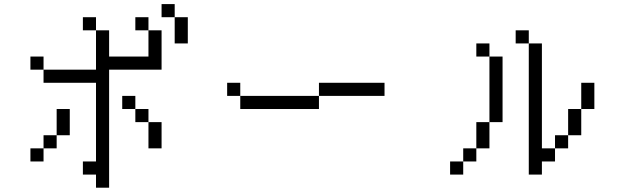

<svg xmlns="http://www.w3.org/2000/svg" viewBox="-20 -832 3040 915"><path d="M812.5 -750H750V-812.5H812.5ZM125 -125H187.5V-62.5H125ZM125 -562.5H187.5V-500H125ZM187.5 -187.5H250V-125H187.5ZM187.5 -500H437.5V-687.5H500V-562.5H687.5V-687.5H750V-500H500V62.5H437.5V0H375V-62.5H437.5V-437.5H187.5ZM250 -312.5H312.5V-187.5H250ZM375 -750H437.5V-687.5H375ZM562.5 -375H625V-312.5H562.5ZM625 -312.5H687.5V-250H625ZM625 -750H687.5V-687.5H625ZM687.5 -250H750V-125H687.5ZM812.5 -750H875V-625H812.5Z M1125 -375H1062.5V-437.5H1125ZM1125 -375H1500V-312.5H1125ZM1500 -437.5H1812.5V-375H1500Z M2500 -625H2437.5V-687.5H2500ZM2125 -62.5H2187.5V0H2125ZM2187.5 -125H2250V-62.5H2187.5ZM2250 -250H2312.5V-125H2250ZM2250 -625H2312.5V-562.5H2250ZM2312.5 -562.5H2375V-250H2312.5ZM2500 -625H2562.5V-125H2625V-62.5H2562.5V0H2500ZM2625 -187.5H2687.5V-125H2625ZM2687.5 -312.5H2750V-187.5H2687.5ZM2750 -437.5H2812.5V-312.5H2750Z"/></svg>

Font: 寒蝉点阵体 16px
Style: Regular
Weight: 400
Designer: Designed by Warren2060
Foundry: ChillType
Version: Version 1.000